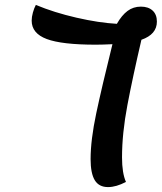

<svg xmlns="http://www.w3.org/2000/svg" viewBox="-20 -737 659 782"><path d="M556 -575Q521 -425 499 -309.5Q477 -194 477 -96Q477 -32 493 4Q453 25 420 25Q383 25 366 -3Q349 -31 349 -89Q349 -167 372 -275.5Q395 -384 438 -557Q396 -555 370 -555Q232 -555 170.5 -578Q109 -601 109 -653Q109 -668 114 -686Q119 -704 126 -717Q200 -686 291.5 -665Q383 -644 456 -640Q476 -675 499.5 -692.5Q523 -710 554 -710Q584 -710 601.5 -694Q619 -678 619 -649Q619 -597 556 -575Z"/></svg>

Font: Lemonada
Style: Regular
Weight: 400
Designer: Mohamed Gaber (Arabic) Eduardo Tunni (Latin)
Foundry: Kief Type Foundry
Version: Version 3.006